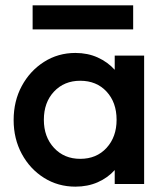

<svg xmlns="http://www.w3.org/2000/svg" viewBox="-20 -688 620 718"><path d="M262 10Q197 10 144.5 -23Q92 -56 61.5 -112.5Q31 -169 31 -239Q31 -310 61.5 -366.5Q92 -423 144.5 -456.5Q197 -490 262 -490Q308 -490 345.5 -473Q383 -456 409 -427V-480H519V0H409V-52Q383 -23 345.5 -6.5Q308 10 262 10ZM280 -94Q341 -94 378.5 -135Q416 -176 416 -240Q416 -305 378.5 -345.5Q341 -386 280 -386Q220 -386 182 -345.5Q144 -305 144 -240Q144 -176 182 -135Q220 -94 280 -94ZM102 -668H478V-578H102Z"/></svg>

Font: Outfit Medium
Style: Regular
Weight: 500
Designer: Rodrigo Fuenzalida
Foundry: fragTYPE
Version: Version 1.100; ttfautohint (v1.8.4.7-5d5b);gftools[0.9.27]